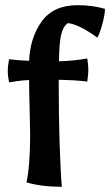

<svg xmlns="http://www.w3.org/2000/svg" viewBox="-20 -605 424 739"><path d="M207 -369Q267 -371 316 -380Q320 -352 320 -336Q320 -321 316 -291Q282 -296 206 -298V-281Q206 -160 209.5 -51.5Q213 57 218 114Q140 114 82 97Q96 32 96 -87Q96 -114 94 -190Q92 -256 92 -297Q67 -296 44 -292.5Q21 -289 15 -288Q10 -311 10 -332Q10 -352 15 -377Q43 -373 92 -371Q96 -461 141 -523Q186 -585 278 -585Q336 -585 384 -571Q384 -550 374.5 -514.5Q365 -479 355 -460Q283 -512 241 -516Q223 -503 215.5 -472.5Q208 -442 207 -369Z"/></svg>

Font: Mirza SemiBold
Style: Regular
Weight: 600
Designer: Arabic design by Kourosh Beigpour, Latin design by Eduardo Tunni, engineering by Lasse Fister
Version: Version 1.0010g